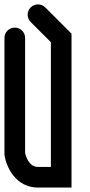

<svg xmlns="http://www.w3.org/2000/svg" viewBox="-20 -841 404 861"><path d="M300.7 0.1V-690L183 -807.7C165 -825.8 135.7 -825.8 117.6 -807.7C99.5 -789.7 99.5 -760.4 117.6 -742.3L208.2 -651.7V-92.4H150.4C109 -92.4 95.4 -142.1 92.6 -154.7V-670.9C92.6 -696.5 71.9 -717.2 46.3 -717.2C20.7 -717.2 0 -696.5 0 -670.9V-146.6L0.6 -143C8.4 -93.5 49.9 0.1 150.4 0.1Z"/></svg>

Font: Cactron
Style: Regular
Weight: 400
Version: Version 1.0